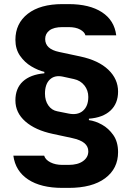

<svg xmlns="http://www.w3.org/2000/svg" viewBox="-20 -760 640 935"><path d="M284 155Q179 155 117 114Q55 73 45 -2H195Q201 18 225.5 30.5Q250 43 284 43H314Q359 43 384.5 24.5Q410 6 410 -23Q410 -47 391 -63Q372 -79 330 -88L237 -108Q152 -126 103.5 -168.5Q55 -211 55 -271Q55 -330 91.5 -363.5Q128 -397 196 -403V-410Q166 -417 133 -436.5Q100 -456 77.5 -488.5Q55 -521 55 -566Q55 -646 115.5 -693Q176 -740 284 -740H314Q416 -740 476.5 -700.5Q537 -661 546 -588H396Q392 -604 370.5 -616Q349 -628 314 -628H284Q242 -628 221 -612Q200 -596 200 -570Q200 -521 268 -507L371 -485Q460 -466 507.5 -420.5Q555 -375 555 -314Q555 -256 518 -221.5Q481 -187 413 -182V-175Q444 -171 476.5 -153Q509 -135 532 -102Q555 -69 555 -19Q555 61 492 108Q429 155 314 155ZM314 -207Q358 -198 384 -220.5Q410 -243 410 -288Q410 -320 391 -344Q372 -368 340 -375L285 -387Q246 -395 222.5 -372.5Q199 -350 199 -304Q199 -270 215.5 -246.5Q232 -223 259 -218Z"/></svg>

Font: NKDuy Mono ExtraBold
Style: Regular
Weight: 800
Monospace: yes
Designer: NKDuy
Foundry: NKDuy
Version: Version 2.251; ttfautohint (v1.8.4.7-5d5b)